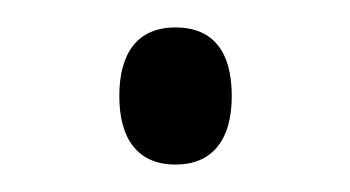

<svg xmlns="http://www.w3.org/2000/svg" viewBox="-20 -410 255 140"><path d="M67 -340C67 -308 81 -290 108 -290C134 -290 149 -307 149 -340C149 -374 134 -390 108 -390C80 -390 67 -371 67 -340Z"/></svg>

Font: Noto Sans Thai Cond Light
Style: Regular
Weight: 300
Width: 3
Designer: Monotype Design Team
Foundry: Monotype Imaging Inc.
Version: Version 2.002